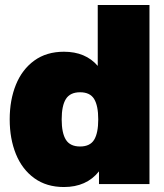

<svg xmlns="http://www.w3.org/2000/svg" viewBox="-20 -740 660 772"><path d="M378 0V-51Q328 12 237 12Q167 12 118 -23.5Q69 -59 44 -120.5Q19 -182 19 -260Q19 -338 44 -399.5Q69 -461 118 -496.5Q167 -532 237 -532Q324 -532 373 -475V-720H581V0ZM302 -151Q342 -151 358.5 -178Q375 -205 375 -260Q375 -315 358.5 -342Q342 -369 302 -369Q262 -369 245 -342Q228 -315 228 -260Q228 -205 245 -178Q262 -151 302 -151Z"/></svg>

Font: Aspekta 1000
Style: Regular
Weight: 1000
Designer: Ivo Dolenc
Version: Version 2.000